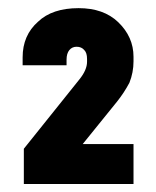

<svg xmlns="http://www.w3.org/2000/svg" viewBox="-20 -881 386 476"><path d="M176.8 -684.1Q195.8 -707.5 195.8 -728V-734.9Q195.8 -750 189 -756.8Q182.1 -765.1 169.9 -765.1Q158.7 -765.1 151.9 -756.8Q145 -748.5 145 -732.9V-719.2H36.1V-738.8Q36.1 -793.5 74.2 -827.1Q109.4 -860.8 174.8 -860.8Q236.8 -860.8 272.9 -826.2Q311 -789.6 311 -740.2V-729Q311 -701.2 300.8 -675.8Q287.6 -650.9 270 -628.9L185.1 -523.9H311V-424.8H39.1V-512.2Z"/></svg>

Font: D-DIN-PRO ExtraBold
Style: Bold
Weight: 800
Designer: Charles Nix
Foundry: CyberFei
Version: Version 1.000;hotconv 1.0.109;makeotfexe 2.5.65596